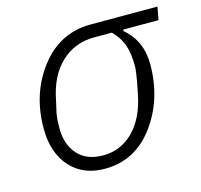

<svg xmlns="http://www.w3.org/2000/svg" viewBox="-83 -601 736 703"><g transform="rotate(-15 285.5 -250.0)"><path d="M562 -463H429L427 -458Q491 -405 491 -315Q491 -183 419.5 -85.5Q348 12 232 12Q150 12 101.5 -42Q53 -96 53 -188Q53 -321 127 -416.5Q201 -512 318 -512H571ZM385 -463H318Q244 -463 192.5 -414.5Q141 -366 124 -279L113 -230Q109 -206 109 -174Q109 -113 142.5 -75Q176 -37 239 -37Q306 -37 354 -85.5Q402 -134 419 -221L428 -267Q435 -307 435 -322Q435 -371 424 -403Q413 -435 385 -463Z"/></g></svg>

Font: IBM Plex Sans Light
Style: Italic
Weight: 300
Italic angle: -11.31°
Designer: Mike Abbink, Paul van der Laan, Pieter van Rosmalen
Foundry: Bold Monday
Version: Version 3.0